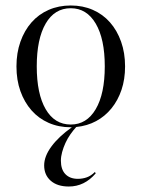

<svg xmlns="http://www.w3.org/2000/svg" viewBox="-20 -454 516 700"><path d="M329 178Q288 226 231 226Q189 226 165 205Q141 184 141 149Q141 116 167.5 80Q194 44 242 10H238Q194 10 157.5 -6Q121 -22 95 -51.5Q69 -81 54.5 -121.5Q40 -162 40 -212Q40 -261 54.5 -302Q69 -343 95 -372.5Q121 -402 157.5 -418Q194 -434 238 -434Q282 -434 318.5 -418Q355 -402 381 -372.5Q407 -343 421.5 -302Q436 -261 436 -212Q436 -165 423 -126.5Q410 -88 386.5 -59Q363 -30 330.5 -12.5Q298 5 258 9Q247 21 236.5 36Q226 51 218.5 67.5Q211 84 206.5 100.5Q202 117 202 132Q202 164 218.5 181Q235 198 264 198Q281 198 296.5 192.5Q312 187 326 173ZM114 -212Q114 -112 146.5 -56Q179 0 238 0Q296 0 329 -56Q362 -112 362 -212Q362 -312 329 -368Q296 -424 238 -424Q179 -424 146.5 -368Q114 -312 114 -212Z"/></svg>

Font: Libre Caslon Display
Style: Regular
Weight: 400
Designer: Pablo Impallari, Rodrigo Fuenzalida
Foundry: Pablo Impallari, Rodrigo Fuenzalida
Version: Version 1.002; ttfautohint (v1.5)